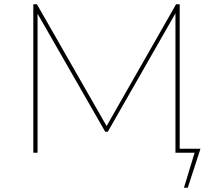

<svg xmlns="http://www.w3.org/2000/svg" viewBox="-20 -720 1015 905"><path d="M137 -700H154L487 -118H478L810 -700H827V0H807V-671H815L488 -99H476L148 -671H157V0H137ZM900 -9 914 0H807V-19H925L865 165H847Z"/></svg>

Font: iiserrat Thin
Style: Regular
Weight: 100
Designer: Akira Ohta
Foundry: Akira Ohta
Version: Version 1.200;Glyphs 3.3.1 (3343)